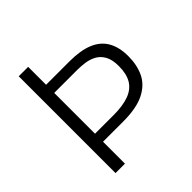

<svg xmlns="http://www.w3.org/2000/svg" viewBox="-189 -856 1000 1000"><g transform="rotate(-45 310.5 -356.5)"><path d="M98.5 0Q98.5 -60 98.5 -115.5Q98.5 -171 98.5 -236.5V-475Q98.5 -541.5 98.5 -597.2Q98.5 -653 98.5 -713H168Q168 -653 168 -597.2Q168 -541.5 168 -475V-236.5Q168 -171 168 -115.5Q168 -60 168 0ZM315.5 -161.5Q290 -161.5 261.2 -161.5Q232.5 -161.5 205.5 -161.5Q178.5 -161.5 158.5 -161.5V-220.5H304Q373.5 -220.5 418 -237Q462.5 -253.5 483.8 -289Q505 -324.5 505 -382Q505 -430 489 -458Q473 -486 447.8 -499.5Q422.5 -513 393.2 -517Q364 -521 337 -521H158.5V-581Q190.5 -581 236.5 -581Q282.5 -581 341.5 -581Q421.5 -581 473.5 -559.5Q525.5 -538 551 -494Q576.5 -450 576.5 -382.5Q576.5 -318.5 552.8 -268.8Q529 -219 472 -190.2Q415 -161.5 315.5 -161.5Z"/></g></svg>

Font: Commissioner Thin Light
Style: Regular
Weight: 300
Version: Version 1.000